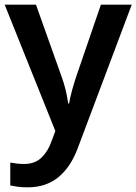

<svg xmlns="http://www.w3.org/2000/svg" viewBox="-20 -562 584 822"><path d="M0 -542H134L243 -236Q254 -206 261 -177Q268 -148 272 -119H276Q280 -145 288.5 -175.5Q297 -206 307 -236L412 -542H544L313 72Q283 153 230 196.5Q177 240 99 240Q74 240 56 237.5Q38 235 24 232V134Q35 136 50.5 138Q66 140 83 140Q130 140 158 112.5Q186 85 200 44L217 -1Z"/></svg>

Font: Noto Sans New Tai Lue SemiBold
Style: Regular
Weight: 600
Version: Version 2.003